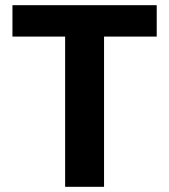

<svg xmlns="http://www.w3.org/2000/svg" viewBox="-20 -720 652 740"><path d="M231 0V-579H28V-700H584V-579H381V0Z"/></svg>

Font: DM Sans 11pt Black
Style: Regular
Weight: 900
Version: Version 4.004;gftools[0.9.30]